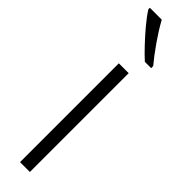

<svg xmlns="http://www.w3.org/2000/svg" viewBox="-271 -748 731 731"><g transform="rotate(45 94.5 -382.5)"><path d="M121 0H68V-532H121ZM66 -765Q87 -727 114.5 -687.5Q142 -648 168 -617V-606H134Q114 -624 89 -650.5Q64 -677 40.5 -705Q17 -733 2 -757V-765Z"/></g></svg>

Font: Noto Sans Hebrew ExtraCondensed Light
Style: Regular
Weight: 300
Width: 2
Designer: Monotype Design Team
Foundry: Monotype Imaging Inc.
Version: Version 2.004; ttfautohint (v1.8.4.7-5d5b)